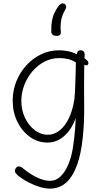

<svg xmlns="http://www.w3.org/2000/svg" viewBox="-20 -837 607 1134"><path d="M55 -242Q55 -303 76.5 -356.5Q98 -410 136 -451.5Q174 -493 223.5 -516.5Q273 -540 329 -540Q357 -540 385 -534Q413 -528 433 -516Q436 -531 441.5 -535.5Q447 -540 455 -540Q467 -540 473.5 -533.5Q480 -527 480 -513L479 -493Q494 -482 498 -477Q502 -472 502 -466Q502 -445 478 -454L477 -414Q477 -368 476.5 -322.5Q476 -277 477 -236Q478 -172 476 -122.5Q474 -73 469 -26Q459 73 434 140.5Q409 208 369.5 242.5Q330 277 274 277Q247 277 214 267Q181 257 147.5 239.5Q114 222 83 197Q76 190 72 184.5Q68 179 68 172Q68 166 71 160Q74 154 79.5 150Q85 146 92 146Q97 146 104 149Q111 152 117 158Q138 176 165 193Q192 210 221 220.5Q250 231 275 231Q310 231 336.5 206Q363 181 382 137.5Q401 94 410 39Q415 8 418.5 -22Q422 -52 424 -81.5Q426 -111 427 -140Q403 -72 359 -33.5Q315 5 261 5Q203 5 156.5 -28.5Q110 -62 82.5 -118Q55 -174 55 -242ZM262 -41Q301 -41 333.5 -67.5Q366 -94 388 -141.5Q410 -189 419 -249Q421 -262 422.5 -289.5Q424 -317 425 -349.5Q426 -382 427 -414Q428 -446 428 -468Q407 -482 382.5 -488Q358 -494 329 -494Q284 -494 244 -473.5Q204 -453 173 -417.5Q142 -382 124 -336Q106 -290 106 -241Q106 -187 127.5 -141.5Q149 -96 185 -68.5Q221 -41 262 -41ZM339 -651Q341 -638 334.5 -631.5Q328 -625 315 -625Q299 -625 291 -632Q283 -639 283 -649Q282 -682 286 -708.5Q290 -735 300 -757.5Q310 -780 326 -802Q332 -809 338 -813Q344 -817 349 -817Q359 -817 365 -811.5Q371 -806 371 -797Q371 -792 368.5 -787Q366 -782 363 -775Q346 -747 341 -715Q336 -683 339 -651Z"/></svg>

Font: Playpen Sans ExtraLight
Style: Regular
Weight: 250
Designer: Laura Meseguer, Veronika Burian, José Scaglione
Foundry: TypeTogether
Version: Version 1.001